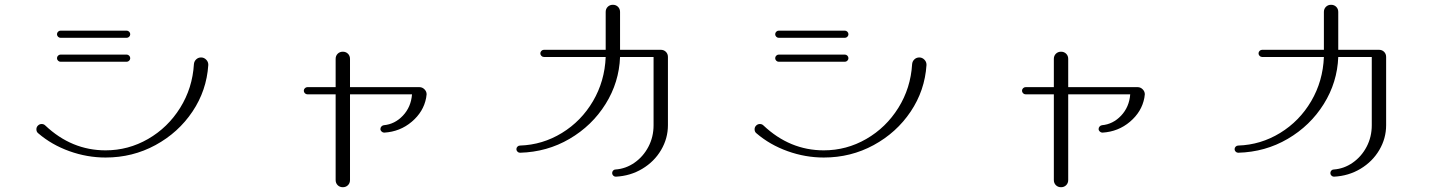

<svg xmlns="http://www.w3.org/2000/svg" viewBox="-20 -763 6040 802"><path d="M140 -206Q132 -212 132 -223Q132 -232 138.5 -238.5Q145 -245 154 -245Q163 -245 169 -239Q279 -135 421 -135Q516 -135 598.5 -182.5Q681 -230 732.5 -312.5Q784 -395 790 -495Q791 -507 799.5 -515Q808 -523 820 -523Q832 -523 841 -514Q850 -505 850 -493V-491Q843 -385 784 -297Q725 -209 629.5 -157Q534 -105 421 -105Q344 -105 270 -131.5Q196 -158 140 -206ZM218 -520Q218 -526 222.5 -530.5Q227 -535 233 -535H509Q515 -535 519.5 -530.5Q524 -526 524 -520Q524 -514 519.5 -509.5Q515 -505 509 -505H233Q227 -505 222.5 -509.5Q218 -514 218 -520ZM218 -620Q218 -626 222.5 -630.5Q227 -635 233 -635H509Q515 -635 519.5 -630.5Q524 -626 524 -620Q524 -614 519.5 -609.5Q515 -605 509 -605H233Q227 -605 222.5 -609.5Q218 -614 218 -620Z M1569 -224Q1569 -230 1573 -234.5Q1577 -239 1583 -240Q1629 -244 1663 -280Q1697 -316 1701 -369H1442V-11Q1442 2 1433.5 10.5Q1425 19 1412 19Q1399 19 1390.5 10.5Q1382 2 1382 -11V-369H1264Q1258 -369 1253.5 -373.5Q1249 -378 1249 -384Q1249 -390 1253.5 -394.5Q1258 -399 1264 -399H1382V-517Q1382 -530 1390.5 -538.5Q1399 -547 1412 -547Q1425 -547 1433.5 -538.5Q1442 -530 1442 -517V-399H1732Q1744 -399 1753 -390Q1762 -381 1762 -369L1760 -354Q1749 -296 1700 -254.5Q1651 -213 1585 -209Q1579 -209 1574 -213.5Q1569 -218 1569 -224Z M2537 -40Q2537 -46 2541 -50.5Q2545 -55 2551 -55Q2594 -58 2630.5 -83.5Q2667 -109 2688.5 -150Q2710 -191 2710 -240V-525H2570Q2566 -419 2509.5 -328.5Q2453 -238 2359 -183Q2265 -128 2152 -125Q2146 -125 2141.5 -129.5Q2137 -134 2137 -140Q2137 -146 2141.5 -150.5Q2146 -155 2152 -155Q2246 -158 2327 -207.5Q2408 -257 2457 -340.5Q2506 -424 2510 -525H2252Q2246 -525 2241.5 -529.5Q2237 -534 2237 -540Q2237 -546 2241.5 -550.5Q2246 -555 2252 -555H2510V-713Q2510 -726 2518.5 -734.5Q2527 -743 2540 -743Q2553 -743 2561.5 -734.5Q2570 -726 2570 -713V-555H2740Q2753 -555 2761.5 -546.5Q2770 -538 2770 -525V-240Q2770 -185 2741.5 -136.5Q2713 -88 2663 -58Q2613 -28 2552 -25Q2546 -25 2541.5 -29.5Q2537 -34 2537 -40Z M3140 -206Q3132 -212 3132 -223Q3132 -232 3138.5 -238.5Q3145 -245 3154 -245Q3163 -245 3169 -239Q3279 -135 3421 -135Q3516 -135 3598.5 -182.5Q3681 -230 3732.5 -312.5Q3784 -395 3790 -495Q3791 -507 3799.5 -515Q3808 -523 3820 -523Q3832 -523 3841 -514Q3850 -505 3850 -493V-491Q3843 -385 3784 -297Q3725 -209 3629.5 -157Q3534 -105 3421 -105Q3344 -105 3270 -131.5Q3196 -158 3140 -206ZM3218 -520Q3218 -526 3222.5 -530.5Q3227 -535 3233 -535H3509Q3515 -535 3519.5 -530.5Q3524 -526 3524 -520Q3524 -514 3519.5 -509.5Q3515 -505 3509 -505H3233Q3227 -505 3222.5 -509.5Q3218 -514 3218 -520ZM3218 -620Q3218 -626 3222.5 -630.5Q3227 -635 3233 -635H3509Q3515 -635 3519.5 -630.5Q3524 -626 3524 -620Q3524 -614 3519.5 -609.5Q3515 -605 3509 -605H3233Q3227 -605 3222.5 -609.5Q3218 -614 3218 -620Z M4569 -224Q4569 -230 4573 -234.5Q4577 -239 4583 -240Q4629 -244 4663 -280Q4697 -316 4701 -369H4442V-11Q4442 2 4433.5 10.5Q4425 19 4412 19Q4399 19 4390.5 10.5Q4382 2 4382 -11V-369H4264Q4258 -369 4253.5 -373.5Q4249 -378 4249 -384Q4249 -390 4253.5 -394.5Q4258 -399 4264 -399H4382V-517Q4382 -530 4390.5 -538.5Q4399 -547 4412 -547Q4425 -547 4433.5 -538.5Q4442 -530 4442 -517V-399H4732Q4744 -399 4753 -390Q4762 -381 4762 -369L4760 -354Q4749 -296 4700 -254.5Q4651 -213 4585 -209Q4579 -209 4574 -213.5Q4569 -218 4569 -224Z M5537 -40Q5537 -46 5541 -50.5Q5545 -55 5551 -55Q5594 -58 5630.5 -83.5Q5667 -109 5688.5 -150Q5710 -191 5710 -240V-525H5570Q5566 -419 5509.5 -328.5Q5453 -238 5359 -183Q5265 -128 5152 -125Q5146 -125 5141.5 -129.5Q5137 -134 5137 -140Q5137 -146 5141.5 -150.5Q5146 -155 5152 -155Q5246 -158 5327 -207.5Q5408 -257 5457 -340.5Q5506 -424 5510 -525H5252Q5246 -525 5241.5 -529.5Q5237 -534 5237 -540Q5237 -546 5241.5 -550.5Q5246 -555 5252 -555H5510V-713Q5510 -726 5518.5 -734.5Q5527 -743 5540 -743Q5553 -743 5561.5 -734.5Q5570 -726 5570 -713V-555H5740Q5753 -555 5761.5 -546.5Q5770 -538 5770 -525V-240Q5770 -185 5741.5 -136.5Q5713 -88 5663 -58Q5613 -28 5552 -25Q5546 -25 5541.5 -29.5Q5537 -34 5537 -40Z"/></svg>

Font: GL-CurulMinamoto Light
Style: Regular
Weight: 300
Designer: Eunice (kana); Ryoko NISHIZUKA 西塚涼子 (ideographs); Frank Grießhammer (Latin, Greek & Cyrillic); Wenlong ZHANG
Foundry: Gutenberg Labo; Adobe
Version: Version 1.002